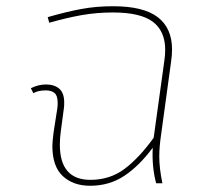

<svg xmlns="http://www.w3.org/2000/svg" viewBox="-20 -587 675 616"><path d="M497 -156Q491 -116 491 -85Q491 -47 501 1H481Q467 -51 470 -113Q427 -55 379 -23Q331 9 269 9Q215 9 181.5 -22Q148 -53 148 -119Q148 -131 152 -163L164 -240Q165 -246 165 -257Q165 -280 155 -288.5Q145 -297 127 -297Q102 -297 87 -288L79 -304Q103 -316 128 -316Q154 -316 170 -302.5Q186 -289 186 -258Q186 -246 185 -240L175 -165Q172 -143 172 -123Q172 -10 270 -10Q333 -10 380 -45.5Q427 -81 473 -145L507 -390Q510 -410 510 -427Q510 -487 470.5 -517Q431 -547 342 -547Q290 -547 242 -538.5Q194 -530 138 -514L133 -532Q192 -549 240 -558Q288 -567 343 -567Q440 -567 486 -532Q532 -497 532 -428Q532 -411 529 -390Z"/></svg>

Font: FiraGO Thin
Style: Italic
Weight: 100
Italic angle: -8°
Designer: bBox Type GmbH
Foundry: bBox Type GmbH
Version: Version 1.001